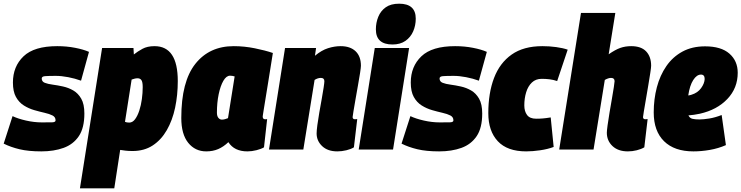

<svg xmlns="http://www.w3.org/2000/svg" viewBox="-45 -810 4016 1040"><path d="M-25 -32 23 -181Q52 -167 96 -157Q140 -147 182 -147Q220 -147 238 -147.5Q256 -148 256 -158Q256 -176 239.5 -184.5Q223 -193 196.5 -199Q170 -205 140.5 -213.5Q111 -222 84.5 -238.5Q58 -255 41.5 -284.5Q25 -314 25 -363Q25 -450 82.5 -505Q140 -560 265 -560Q316 -560 362 -551Q408 -542 437 -529L394 -373Q361 -385 324.5 -392Q288 -399 257 -399Q217 -399 199 -397.5Q181 -396 181 -385Q181 -368 197.5 -361.5Q214 -355 240.5 -351.5Q267 -348 296.5 -341.5Q326 -335 352 -320Q378 -305 395 -275.5Q412 -246 412 -195Q412 -117 382 -72.5Q352 -28 299.5 -9Q247 10 179 10Q109 10 61 -1.5Q13 -13 -25 -32Z M388 210 508 -550H678L680 -515Q700 -531 726.5 -545.5Q753 -560 792 -560Q918 -560 918 -371Q918 -295 903.5 -226.5Q889 -158 858.5 -105Q828 -52 782 -22Q736 8 673 8Q651 8 634.5 6Q618 4 606 2L574 210ZM655 -146Q673 -146 686.5 -164Q700 -182 709.5 -211Q719 -240 723.5 -273.5Q728 -307 728 -338Q728 -366 721 -376Q714 -386 700 -386Q691 -386 682.5 -383.5Q674 -381 668 -379L632 -150Q642 -146 655 -146Z M1295 10Q1224 10 1192 -40Q1166 -15 1137 -2.5Q1108 10 1072 10Q1012 10 974.5 -36.5Q937 -83 937 -171Q937 -368 1013 -464Q1089 -560 1221 -560Q1278 -560 1335 -548.5Q1392 -537 1433 -523Q1418 -428 1408 -366.5Q1398 -305 1392 -268Q1386 -231 1383 -212.5Q1380 -194 1379 -187Q1378 -180 1378 -179Q1378 -164 1391 -164Q1393 -164 1396 -164Q1399 -164 1402 -165L1385 -12Q1370 -3 1344.5 3.5Q1319 10 1295 10ZM1190 -170 1226 -396Q1220 -398 1213.5 -399Q1207 -400 1201 -400Q1181 -400 1165 -372.5Q1149 -345 1139.5 -299.5Q1130 -254 1130 -200Q1130 -181 1138 -171.5Q1146 -162 1157 -162Q1165 -162 1174 -164.5Q1183 -167 1190 -170Z M1499 -550H1667L1661 -508Q1697 -538 1732 -549Q1767 -560 1800 -560Q1852 -560 1881 -532.5Q1910 -505 1910 -454Q1910 -445 1905.5 -415.5Q1901 -386 1894 -347.5Q1887 -309 1880.5 -271Q1874 -233 1869.5 -206.5Q1865 -180 1865 -176Q1865 -164 1878 -164Q1881 -164 1884 -164.5Q1887 -165 1890 -165L1872 -12Q1856 -2 1831 4Q1806 10 1782 10Q1730 10 1700 -18.5Q1670 -47 1670 -87Q1670 -102 1674 -132.5Q1678 -163 1684.5 -200Q1691 -237 1697.5 -273Q1704 -309 1708 -335.5Q1712 -362 1712 -370Q1712 -388 1693 -388Q1676 -388 1659 -377L1598 0H1412Z M2117 -790Q2207 -790 2207 -709Q2207 -672 2193 -640Q2179 -608 2151 -588.5Q2123 -569 2081 -569Q1991 -569 1991 -651Q1991 -687 2004 -719Q2017 -751 2044.5 -770.5Q2072 -790 2117 -790ZM1898 0 1985 -550H2171L2084 0Z M2130 -32 2178 -181Q2207 -167 2251 -157Q2295 -147 2337 -147Q2375 -147 2393 -147.5Q2411 -148 2411 -158Q2411 -176 2394.5 -184.5Q2378 -193 2351.5 -199Q2325 -205 2295.5 -213.5Q2266 -222 2239.5 -238.5Q2213 -255 2196.5 -284.5Q2180 -314 2180 -363Q2180 -450 2237.5 -505Q2295 -560 2420 -560Q2471 -560 2517 -551Q2563 -542 2592 -529L2549 -373Q2516 -385 2479.5 -392Q2443 -399 2412 -399Q2372 -399 2354 -397.5Q2336 -396 2336 -385Q2336 -368 2352.5 -361.5Q2369 -355 2395.5 -351.5Q2422 -348 2451.5 -341.5Q2481 -335 2507 -320Q2533 -305 2550 -275.5Q2567 -246 2567 -195Q2567 -117 2537 -72.5Q2507 -28 2454.5 -9Q2402 10 2334 10Q2264 10 2216 -1.5Q2168 -13 2130 -32Z M2805 10Q2703 10 2651.5 -45Q2600 -100 2600 -197Q2600 -306 2631 -387.5Q2662 -469 2726.5 -514.5Q2791 -560 2893 -560Q2931 -560 2967.5 -555Q3004 -550 3030 -541L2973 -371Q2952 -378 2931.5 -380.5Q2911 -383 2889 -383Q2857 -383 2836 -363Q2815 -343 2805 -310Q2795 -277 2795 -239Q2795 -207 2810 -187Q2825 -167 2859 -167Q2879 -167 2896.5 -168.5Q2914 -170 2938 -174L2954 -14Q2922 -2 2881 4Q2840 10 2805 10Z M3438 -176Q3438 -164 3451 -164Q3453 -164 3456.5 -164.5Q3460 -165 3463 -165L3445 -12Q3428 -2 3404 4Q3380 10 3356 10Q3303 10 3272.5 -19Q3242 -48 3242 -91Q3242 -101 3246 -131Q3250 -161 3256.5 -199.5Q3263 -238 3269.5 -275Q3276 -312 3280 -338.5Q3284 -365 3284 -370Q3284 -388 3265 -388Q3250 -388 3231 -377L3170 0H2984L3102 -740H3288L3252 -516Q3288 -541 3315 -550.5Q3342 -560 3374 -560Q3428 -560 3455 -531.5Q3482 -503 3482 -454Q3482 -445 3477.5 -415.5Q3473 -386 3466.5 -347.5Q3460 -309 3453.5 -271Q3447 -233 3442.5 -206.5Q3438 -180 3438 -176Z M3887 -24Q3846 -6 3800 2Q3754 10 3711 10Q3608 10 3552 -45Q3496 -100 3496 -201Q3496 -273 3513 -337.5Q3530 -402 3564.5 -452Q3599 -502 3651.5 -530.5Q3704 -559 3774 -559Q3861 -559 3906 -519.5Q3951 -480 3951 -416Q3951 -333 3895 -274Q3839 -215 3746 -194Q3713 -187 3684 -185Q3691 -170 3705.5 -166.5Q3720 -163 3744 -163Q3765 -163 3796.5 -168Q3828 -173 3864 -187ZM3752 -406Q3729 -406 3710 -376.5Q3691 -347 3683 -293Q3693 -294 3701 -297Q3734 -307 3752.5 -332.5Q3771 -358 3772 -382Q3772 -406 3752 -406Z"/></svg>

Font: Georama SemiCondensed Black
Style: Italic
Weight: 900
Width: 4
Italic angle: -9°
Designer: Jean-Baptiste Levee
Foundry: Production Type
Version: Version 1.000